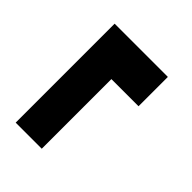

<svg xmlns="http://www.w3.org/2000/svg" viewBox="-33 -583 610 610"><g transform="rotate(-45 271.5 -278.5)"><path d="M475.8 -398.4H31.2V-281.2H344V-159.2H475.8Z"/></g></svg>

Font: Roboto Flex
Style: Regular
Weight: 400
Designer: Berlow after Robertson
Foundry: Google
Version: Version 3.200;gftools[0.9.32]